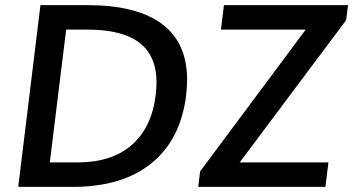

<svg xmlns="http://www.w3.org/2000/svg" viewBox="-20 -731 1381 751"><path d="M755.4 0 762.7 -60.5 1175.8 -615.2H844.2L856 -710.9H1341.3L1334 -652.3L917.5 -95.7H1264.6L1252.9 0ZM174.8 -95.7H282.7Q417 -95.7 495.1 -163.8Q573.2 -231.9 588.9 -358.4Q592.3 -388.2 592.3 -407.7Q592.3 -512.2 525.6 -563.7Q459 -615.2 321.3 -615.2H238.8ZM51.3 0 138.2 -710.9H321.8Q514.2 -710.9 613 -637.7Q711.9 -564.5 711.9 -418.5Q711.9 -391.6 708 -357.9Q686.5 -185.1 572.5 -92.5Q458.5 0 264.6 0Z"/></svg>

Font: Muli
Style: Semi-BoldItalic
Weight: 600
Italic angle: -7°
Designer: Vernon Adams
Foundry: newtypography
Version: Version 2.0; ttfautohint (v1.00rc1.2-2d82) -l 8 -r 50 -G 200